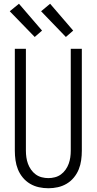

<svg xmlns="http://www.w3.org/2000/svg" viewBox="-20 -995 515 1023"><path d="M238 8Q212 8 187 2.5Q162 -3 140 -16Q118 -29 101.5 -49Q85 -69 75.5 -92.5Q66 -116 62.5 -141.5Q59 -167 59 -192V-735H118V-192Q118 -174 120.5 -156.5Q123 -139 129 -122.5Q135 -106 145.5 -91Q156 -76 170.5 -65.5Q185 -55 202.5 -50.5Q220 -46 238 -46Q255 -46 272.5 -50.5Q290 -55 304.5 -65.5Q319 -76 329.5 -91Q340 -106 346 -122.5Q352 -139 354.5 -156.5Q357 -174 357 -192V-735H416V-192Q416 -167 412.5 -141.5Q409 -116 399.5 -92.5Q390 -69 373.5 -49Q357 -29 335 -16Q313 -3 288 2.5Q263 8 238 8ZM331 -798 199 -935 247 -975 370 -832ZM165 -798 32 -935 81 -975 204 -832Z"/></svg>

Font: Iosevka QP Light
Style: Regular
Weight: 300
Designer: Belleve Invis
Foundry: Belleve Invis
Version: Version 20.0.0; ttfautohint (v1.8.4)